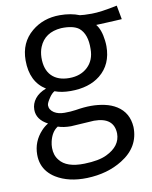

<svg xmlns="http://www.w3.org/2000/svg" viewBox="-91 -640 767 966"><g transform="rotate(-10 292.5 -156.5)"><path d="M270 -186.5Q223.1 -186.5 189 -199.7Q175.3 -191.9 163.6 -174.8Q144.5 -147.5 144.5 -135.3Q144.5 -112.3 167.5 -97.2Q188.5 -84 220.5 -84Q252.4 -84 277.8 -87.9Q321.3 -95.2 356.9 -95.2Q392.6 -95.2 426.5 -87.9Q460.4 -80.6 486.8 -64Q544.9 -27.3 549.3 46.4Q551.8 148.9 457 207.5Q380.4 255.4 275.9 258.8Q181.6 261.7 117.2 222.2Q95.7 209 79.6 190.4Q47.9 153.3 47.9 100.1Q47.9 32.7 94.7 -17.6Q109.9 -34.2 128.9 -45.4Q72.8 -74.7 72.8 -125.5Q72.8 -156.2 92.5 -181.4Q112.3 -206.5 149.4 -220.2Q72.8 -267.6 72.8 -377.4Q72.8 -468.3 137.2 -522Q196.8 -571.8 281.2 -571.8Q337.4 -571.8 381.3 -554.2Q397.5 -551.3 442.1 -551.3Q486.8 -551.3 572.3 -569.3L585.4 -498Q565.4 -497.1 545.2 -495.8Q524.9 -494.6 501.5 -493.7L453.6 -491.7Q477.1 -463.9 483.9 -406.7Q485.8 -390.6 485.8 -377.4Q485.8 -284.2 421.4 -232.4Q364.3 -186.5 270 -186.5ZM404.8 -377.4Q406.7 -453.6 367.2 -486.3Q337.9 -508.3 276.9 -506.3Q192.4 -500 164.1 -430.7Q154.8 -407.7 153.8 -378.4Q152.8 -316.4 184.6 -284.2Q216.3 -252 274.4 -252Q332.5 -252 368.7 -286.1Q404.8 -320.3 404.8 -377.4ZM240.7 -11.7Q202.6 -11.7 174.3 -21.5Q142.1 -1.5 130.9 47.9Q127.4 63 127.4 79.1Q127.4 117.2 148.4 142.6Q183.1 188 274.9 185.5Q348.6 183.6 388.7 164.1Q462.4 128.9 462.4 64.5Q460.4 -19 358.9 -19Z"/></g></svg>

Font: Duru Sans
Style: Regular
Weight: 400
Designer: Onur Yazõcõgil
Foundry: Onur Yazõcõgil
Version: Version 1.002